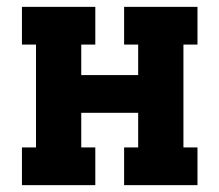

<svg xmlns="http://www.w3.org/2000/svg" viewBox="-20 -540 640 560"><path d="M44 0V-110H85V-410H44V-520H258V-410H217V-321H383V-410H342V-520H556V-410H515V-110H556V0H342V-110H383V-211H217V-110H258V0Z"/></svg>

Font: Iosevka Etoile Extrabold
Style: Regular
Weight: 800
Designer: Belleve Invis
Foundry: Belleve Invis
Version: Version 22.1.2; ttfautohint (v1.8.4)